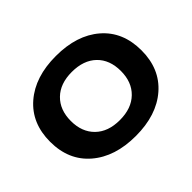

<svg xmlns="http://www.w3.org/2000/svg" viewBox="-122 -734 936 936"><g transform="rotate(-45 345.5 -266.0)"><path d="M345.2 9.8Q202.1 9.8 116 -64.2Q29.8 -138.2 29.8 -266.1Q29.8 -393.6 115.7 -467.8Q201.7 -542 345.2 -542Q489.3 -542 574.7 -468.3Q660.2 -394.5 660.2 -266.1Q660.2 -138.7 574.7 -64.5Q489.3 9.8 345.2 9.8ZM518.1 -266.1Q518.1 -343.3 472.2 -387.7Q426.3 -432.1 345.2 -432.1Q264.6 -432.1 218.8 -387.2Q172.9 -342.3 172.9 -266.1Q172.9 -189.9 218.8 -145Q264.6 -100.1 345.2 -100.1Q425.8 -100.1 471.9 -145Q518.1 -189.9 518.1 -266.1Z"/></g></svg>

Font: Lumene Sans Expanded
Style: Bold
Weight: 600
Width: 7
Designer: Deni Anggara
Version: Version 1.003;Glyphs 3.1.2 (3151)